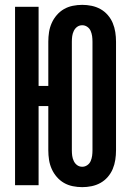

<svg xmlns="http://www.w3.org/2000/svg" viewBox="-20 -763 540 791"><path d="M319 8Q299 8 279.5 4Q260 0 243.5 -9.5Q227 -19 214 -34Q201 -49 193 -67Q185 -85 182 -104.5Q179 -124 179 -144V-326H139V0H42V-735H139V-409H179V-591Q179 -611 182 -630.5Q185 -650 193 -668Q201 -686 214 -701Q227 -716 243.5 -725.5Q260 -735 279.5 -739Q299 -743 319 -743Q338 -743 357.5 -739Q377 -735 394 -725.5Q411 -716 424 -701Q437 -686 444.5 -668Q452 -650 455 -630.5Q458 -611 458 -591V-144Q458 -124 455 -104.5Q452 -85 444.5 -67Q437 -49 424 -34Q411 -19 394 -9.5Q377 0 357.5 4Q338 8 319 8ZM319 -76Q330 -76 339.5 -82.5Q349 -89 353.5 -99.5Q358 -110 359.5 -121Q361 -132 361 -144V-591Q361 -603 359.5 -614Q358 -625 353.5 -635.5Q349 -646 339.5 -652.5Q330 -659 319 -659Q307 -659 298 -652.5Q289 -646 284 -635.5Q279 -625 277.5 -614Q276 -603 276 -591V-144Q276 -132 277.5 -121Q279 -110 284 -99.5Q289 -89 298 -82.5Q307 -76 319 -76Z"/></svg>

Font: Iosevka Fixed
Style: Bold
Weight: 700
Monospace: yes
Designer: Belleve Invis
Foundry: Belleve Invis
Version: Version 32.3.0